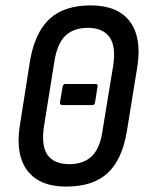

<svg xmlns="http://www.w3.org/2000/svg" viewBox="-20 -683 537 711"><path d="M211 -294Q201 -294 202 -304L212 -362Q214 -372 222 -372H334Q344 -372 341 -361L332 -304Q331 -294 322 -294ZM225 8Q127 8 82 -50.5Q37 -109 53 -215L91 -457Q109 -562 163 -612.5Q217 -663 316 -663Q415 -663 460 -604.5Q505 -546 489 -439L450 -198Q433 -93 379 -42.5Q325 8 225 8ZM235 -75Q290 -75 320.5 -105Q351 -135 360 -201L399 -439Q410 -511 386 -545Q362 -579 307 -580Q252 -580 221.5 -550Q191 -520 181 -453L143 -216Q132 -144 155.5 -110Q179 -76 235 -75Z"/></svg>

Font: Sofia Sans Condensed SemiBold
Style: Italic
Weight: 600
Italic angle: -9°
Version: Version 4.100